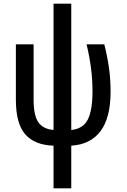

<svg xmlns="http://www.w3.org/2000/svg" viewBox="-20 -780 687 1040"><path d="M270 240V9Q169 6 117.5 -51.5Q66 -109 66 -240V-540H162V-242Q162 -155 187.5 -118Q213 -81 270 -76V-760H366V-76Q429 -82 455 -131.5Q481 -181 481 -285Q481 -348 473 -410.5Q465 -473 449 -540H545Q563 -468 571 -407Q579 -346 579 -284Q579 -141 524 -69Q469 3 366 9V240Z"/></svg>

Font: Noto Sans Condensed Medium
Style: Regular
Weight: 500
Width: 3
Designer: Monotype Design Team
Foundry: Monotype Imaging Inc.
Version: Version 2.013; ttfautohint (v1.8.4.7-5d5b)